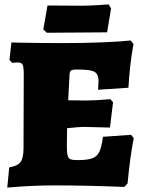

<svg xmlns="http://www.w3.org/2000/svg" viewBox="-20 -843 643 873"><path d="M588 -215Q571 -127 560 -9L545 7Q377 0 224 0Q126 0 13 10L22 -82Q60 -88 73.5 -106.5Q87 -125 87 -170L88 -505Q88 -538 83 -548.5Q78 -559 61 -559Q47 -559 35 -557L23 -571L32 -650Q52 -650 63 -649Q185 -647 265 -647Q359 -647 445.5 -650.5Q532 -654 574 -659L587 -643Q579 -602 572.5 -545Q566 -488 564 -444L426 -435L428 -472Q428 -495 420.5 -506.5Q413 -518 392.5 -522.5Q372 -527 330 -527Q309 -527 302.5 -522Q296 -517 296 -500L290 -387L372 -386Q412 -386 482 -392L494 -378L480 -263Q384 -266 360 -266Q339 -266 285 -260L284 -175Q284 -148 287.5 -135.5Q291 -123 300.5 -119Q310 -115 332 -115Q377 -115 399 -123Q421 -131 431.5 -152.5Q442 -174 448 -221L576 -230ZM177 -709 196 -818 350 -817Q381 -817 421.5 -819.5Q462 -822 474 -823L485 -805L467 -696L327 -695L193 -694Z"/></svg>

Font: Alegreya SC Black
Style: Regular
Weight: 900
Designer: Juan Pablo del Peral
Foundry: Huerta Tipografica
Version: Version 2.007; ttfautohint (v1.6)